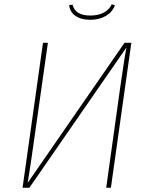

<svg xmlns="http://www.w3.org/2000/svg" viewBox="-20 -882 701 902"><path d="M501 0H479L543 -459L550 -507Q566 -619 574 -659L118 0H86L182 -681H205L139 -216Q122 -94 110 -23L565 -681H597ZM305 -858 321 -860Q333 -809 404 -809Q441 -809 467 -822.5Q493 -836 505 -862L520 -857Q508 -825 477 -807Q446 -789 404 -789Q361 -789 334.5 -807.5Q308 -826 305 -858Z"/></svg>

Font: FiraGO Thin
Style: Italic
Weight: 100
Italic angle: -8°
Designer: bBox Type GmbH
Foundry: bBox Type GmbH
Version: Version 1.001